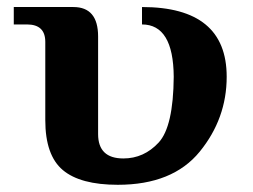

<svg xmlns="http://www.w3.org/2000/svg" viewBox="-20 -508 710 538"><path d="M310.1 9.8Q205.1 9.8 156 -31.5Q106.9 -72.8 106.9 -171.4V-390.6Q106.9 -439.5 55.7 -439.5H18.6V-488.3H185.5Q254.9 -488.3 254.9 -405.8V-132.3Q254.9 -64 325.7 -64Q383.3 -64 424.6 -108.6Q465.8 -153.3 466.8 -293Q465.8 -439.5 377.9 -439.5V-488.3Q615.2 -488.3 615.2 -293Q615.2 -175.8 539.6 -83Q463.9 9.8 310.1 9.8Z"/></svg>

Font: Munson
Style: Bold
Weight: 700
Designer: Paul James MIller
Foundry: High-Logic / Made with FontCreator
Version: Version 2.10;May 5, 2019;FontCreator 11.5.0.2430 64-bit